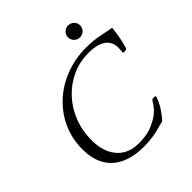

<svg xmlns="http://www.w3.org/2000/svg" viewBox="-226 -1015 1191 1191"><g transform="rotate(-45 370.0 -419.5)"><path d="M357 13Q268 13 205 -16.5Q142 -46 109 -103.5Q76 -161 76 -244Q76 -338 112 -417Q148 -496 211.5 -554Q275 -612 359 -644Q443 -676 540 -676Q566 -676 594 -673.5Q622 -671 649 -666Q664 -663 679 -660Q694 -657 709.5 -654Q725 -651 740 -648Q736 -610 729 -572.5Q722 -535 711 -498Q708 -492 699.5 -490Q691 -488 684 -489.5Q677 -491 677 -495Q679 -506 679.5 -516Q680 -526 680 -533Q680 -567 664 -591Q648 -615 614 -628.5Q580 -642 525 -642Q447 -642 380 -611Q313 -580 262.5 -525.5Q212 -471 184 -399Q156 -327 156 -244Q156 -177 179 -127.5Q202 -78 245.5 -51Q289 -24 350 -24Q397 -24 431 -32Q465 -40 500 -59Q530 -74 549 -91.5Q568 -109 580 -126Q592 -143 599 -155Q602 -159 610.5 -160Q619 -161 626 -159Q633 -157 631 -151Q619 -114 595.5 -78.5Q572 -43 549 -18Q541 -17 532 -14.5Q523 -12 514.5 -10Q506 -8 497 -5Q476 1 440 7Q404 13 357 13ZM557 -747Q535 -747 519.5 -762.5Q504 -778 504 -800Q504 -821 519.5 -836.5Q535 -852 557 -852Q579 -852 594.5 -836.5Q610 -821 610 -800Q610 -778 594.5 -762.5Q579 -747 557 -747Z"/></g></svg>

Font: Junicode VF
Style: Italic
Weight: 400
Italic angle: -11°
Designer: Peter S. Baker
Version: Version 2.209